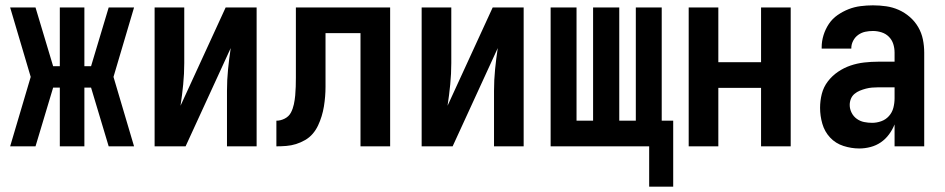

<svg xmlns="http://www.w3.org/2000/svg" viewBox="-20 -548 3540 719"><path d="M18 0 95 -260 18 -520H113L179 -300H204V-520H296V-300H321L387 -520H482L405 -260L482 0H387L321 -220H296V0H204V-220H179L113 0Z M559 0V-520H670V-312Q670 -272 666 -231.5Q662 -191 656 -152L825 -520H941V0H830V-208Q830 -248 834 -288.5Q838 -329 844 -368L675 0Z M1015 0V-96Q1031 -96 1046.5 -104Q1062 -112 1069.5 -126.5Q1077 -141 1080.5 -157.5Q1084 -174 1085.5 -190.5Q1087 -207 1087.5 -223.5Q1088 -240 1088 -257V-520H1441V0H1330V-424H1199V-261Q1199 -242 1199 -223.5Q1199 -205 1197.5 -186.5Q1196 -168 1193 -149.5Q1190 -131 1184.5 -113Q1179 -95 1171 -78Q1163 -61 1151 -47Q1139 -33 1122.5 -23.5Q1106 -14 1088.5 -8.5Q1071 -3 1052 -1.5Q1033 0 1015 0Z M1559 0V-520H1670V-312Q1670 -272 1666 -231.5Q1662 -191 1656 -152L1825 -520H1941V0H1830V-208Q1830 -248 1834 -288.5Q1838 -329 1844 -368L1675 0Z M2411 151V0H2042V-520H2139V-96H2201V-520H2299V-96H2361V-520H2458V-96H2501V151Z M2559 0V-520H2670V-315H2830V-520H2941V0H2830V-219H2670V0Z M3198 8Q3168 8 3138.5 -1.5Q3109 -11 3088.5 -33Q3068 -55 3059.5 -84.5Q3051 -114 3051 -144Q3051 -171 3057.5 -196.5Q3064 -222 3080 -243Q3096 -264 3118 -279Q3140 -294 3165 -302.5Q3190 -311 3216.5 -314Q3243 -317 3269 -317H3330V-351Q3330 -368 3325 -383.5Q3320 -399 3308.5 -410.5Q3297 -422 3281 -427Q3265 -432 3249 -432Q3234 -432 3220 -429Q3206 -426 3194 -417.5Q3182 -409 3175 -395.5Q3168 -382 3168 -368V-366H3057V-371Q3057 -394 3064 -416.5Q3071 -439 3084 -458.5Q3097 -478 3116.5 -491.5Q3136 -505 3157.5 -513.5Q3179 -522 3202.5 -525Q3226 -528 3249 -528Q3274 -528 3298.5 -524.5Q3323 -521 3345.5 -511Q3368 -501 3387 -484.5Q3406 -468 3418.5 -446.5Q3431 -425 3436 -400.5Q3441 -376 3441 -351V0H3330V-82Q3322 -62 3309 -44.5Q3296 -27 3278.5 -15Q3261 -3 3240 2.5Q3219 8 3198 8ZM3246 -88Q3263 -88 3280 -94Q3297 -100 3309 -113.5Q3321 -127 3325.5 -144.5Q3330 -162 3330 -180V-221H3269Q3257 -221 3245.5 -220Q3234 -219 3222.5 -216Q3211 -213 3200 -208.5Q3189 -204 3180 -196.5Q3171 -189 3166.5 -178Q3162 -167 3162 -155Q3162 -140 3169 -126Q3176 -112 3188.5 -103Q3201 -94 3216 -91Q3231 -88 3246 -88Z"/></svg>

Font: Iosevka Term Curly
Style: Bold
Weight: 700
Designer: Belleve Invis
Foundry: Belleve Invis
Version: Version 32.3.0